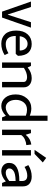

<svg xmlns="http://www.w3.org/2000/svg" viewBox="1110 -1868 770 3031"><g transform="rotate(90 1495.5 -353.0)"><path d="M258 0H164L5 -456H91L209 -91H213L331 -456H417Z M677 -58Q749 -58 821 -101L850 -41Q766 12 670.5 12Q575 12 519 -48.5Q463 -109 463 -223Q463 -337 521 -402.5Q579 -468 675 -468Q762 -468 812 -414Q833 -392 847.5 -350Q862 -308 862 -251L831 -216H548Q551 -58 677 -58ZM552 -279H778Q778 -335 749 -369Q720 -403 672.5 -403Q625 -403 592 -369.5Q559 -336 552 -279Z M1359 -345V0H1274V-341Q1274 -367 1253.5 -381Q1233 -395 1199 -395Q1128 -395 1052 -344V0H967V-456H1021L1046 -404Q1123 -468 1213 -468Q1280 -468 1319.5 -434Q1359 -400 1359 -345Z M1806 -718H1888V0H1834L1809 -60Q1734 12 1654.5 12Q1575 12 1523 -49.5Q1471 -111 1471 -216Q1471 -321 1533 -391.5Q1595 -462 1693 -462Q1746 -462 1806 -438ZM1714 -394Q1639 -394 1598 -343Q1557 -292 1557 -219Q1557 -146 1591 -102Q1625 -58 1679 -58Q1709 -58 1743.5 -74.5Q1778 -91 1806 -120V-376Q1759 -394 1714 -394Z M2028 -456H2082L2107 -376H2111Q2166 -447 2262 -462L2271 -383Q2224 -380 2180 -359Q2136 -338 2113 -303V0H2028Z M2410 -513H2346L2473 -697L2545 -643ZM2351 -456H2436V0H2351Z M2838 -273V-317Q2838 -398 2754 -398Q2688 -398 2616 -355L2587 -415Q2671 -468 2768 -468Q2836 -468 2879.5 -433.5Q2923 -399 2923 -327V0H2869L2844 -60Q2812 -27 2768 -7.5Q2724 12 2688 12Q2626 12 2589 -22Q2552 -56 2552 -111Q2552 -273 2838 -273ZM2707 -58Q2770 -58 2838 -114V-214Q2712 -212 2672 -176Q2653 -159 2646.5 -145.5Q2640 -132 2640 -110.5Q2640 -89 2658.5 -73.5Q2677 -58 2707 -58Z"/></g></svg>

Font: Average Sans
Style: Regular
Weight: 400
Designer: Eduardo Rodriguez Tunni
Foundry: Eduardo Rodriguez Tunni
Version: Version 1.001